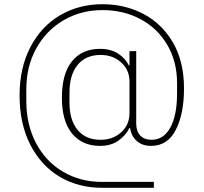

<svg xmlns="http://www.w3.org/2000/svg" viewBox="-20 -765 967 912"><path d="M464 127Q352 127 263.5 74.5Q175 22 124 -77.5Q73 -177 73 -312Q73 -442 124 -540.5Q175 -639 264.5 -692Q354 -745 467 -745Q573 -745 661 -699Q749 -653 801.5 -563Q854 -473 854 -345Q854 -224 815 -148Q776 -72 697 -72Q656 -72 629.5 -95.5Q603 -119 598 -157H595Q576 -120 541 -96Q506 -72 455 -72Q371 -72 322.5 -130.5Q274 -189 274 -301Q274 -415 322 -474Q370 -533 455 -533Q506 -533 541 -510.5Q576 -488 592 -454H595V-522H627V-179Q627 -142 646 -121.5Q665 -101 700 -101Q757 -101 789 -159Q821 -217 821 -321V-371Q821 -473 774.5 -552Q728 -631 647.5 -674Q567 -717 467 -717Q364 -717 281.5 -668.5Q199 -620 152 -534.5Q105 -449 105 -341V-285Q105 -173 151 -85.5Q197 2 279 50.5Q361 99 464 99H711V127ZM595 -227V-378Q595 -433 555.5 -468.5Q516 -504 458 -504Q387 -504 348.5 -456.5Q310 -409 310 -326V-277Q310 -195 348.5 -148Q387 -101 458 -101Q516 -101 555.5 -136.5Q595 -172 595 -227Z"/></svg>

Font: IBM Plex Sans JP ExtraLight
Style: Regular
Weight: 200
Designer: Mike Abbink; Paul van der Laan; Pieter van Rosmalen; Wujin Sim; Yejin Wi; Jinhee Kim; Boomi Park; Yona Kim; Kichan Ma
Foundry: Sandoll Inc.
Version: Version 1.001